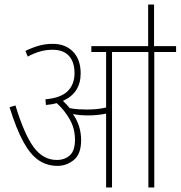

<svg xmlns="http://www.w3.org/2000/svg" viewBox="-20 -825 795 845"><path d="M337 -208Q337 -147 305 -121Q273 -95 233 -95Q187 -95 150.5 -119.5Q114 -144 83 -200.5Q52 -257 22 -353L48 -361Q87 -233 128.5 -177Q170 -121 230 -121Q265 -121 287.5 -141.5Q310 -162 310 -210Q310 -259 287 -299.5Q264 -340 230 -371Q208 -365 182 -363L180 -388Q248 -394 278 -424Q308 -454 308 -503Q308 -552 283.5 -579Q259 -606 211 -606Q183 -606 156.5 -598.5Q130 -591 102 -576L92 -601Q123 -616 151.5 -624Q180 -632 212 -632Q268 -632 301.5 -597.5Q335 -563 335 -502Q335 -416 257 -381Q273 -366 287 -349Q307 -345 327 -344Q347 -343 363 -343Q384 -343 405.5 -345Q427 -347 447 -352V-596H382V-622H755V-596H659V0H633V-596H473V0H447V-325Q428 -321 407.5 -319Q387 -317 368 -317Q351 -317 333.5 -318.5Q316 -320 301 -323Q337 -272 337 -208ZM632 -615V-805H658V-615Z"/></svg>

Font: Noto Sans Devanagari UI Condensed Thin
Style: Regular
Weight: 100
Width: 3
Designer: Jelle Bosma - Monotype Design Team
Foundry: Monotype Imaging Inc.
Version: Version 2.004; ttfautohint (v1.8.4.7-5d5b)